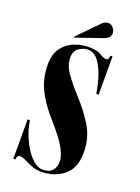

<svg xmlns="http://www.w3.org/2000/svg" viewBox="-129 -702 564 773"><g transform="rotate(20 153.5 -316.0)"><path d="M147 11Q124.5 11 105.8 3.5Q87 -4 72.8 -11.5Q58.5 -19 47.5 -19Q35 -19 33 0H25V-168.5H35Q38 -143.5 48.5 -114.2Q59 -85 75 -58.8Q91 -32.5 110.5 -15.8Q130 1 150.5 1Q178.5 1 191.5 -14.2Q204.5 -29.5 204.5 -52Q204.5 -73.5 191.5 -99.2Q178.5 -125 158.8 -150.2Q139 -175.5 120 -197Q73.5 -248.5 49.5 -297Q25.5 -345.5 25.5 -403.5Q25.5 -449.5 46 -476.5Q66.5 -503.5 96.8 -515Q127 -526.5 157.5 -526.5Q193 -526.5 210.2 -515.5Q227.5 -504.5 238.5 -504.5Q245.5 -504.5 247.5 -509.8Q249.5 -515 250.5 -523.5H259.5V-359.5H249.5Q245 -391.5 233.8 -427.8Q222.5 -464 203.8 -489.8Q185 -515.5 157.5 -515.5Q138.5 -515.5 119.8 -502.8Q101 -490 101 -461.5Q101 -427.5 125.8 -393.2Q150.5 -359 182 -325Q223 -280.5 253 -232Q283 -183.5 283 -118.5Q283 -52.5 243.5 -20.8Q204 11 147 11ZM89.5 -542 87 -545.5 171 -631.5Q184 -644.5 198 -644.5Q214.5 -644.5 224.5 -626.5Q228.5 -619.5 228.5 -611.5Q228.5 -590 201.5 -581Z"/></g></svg>

Font: Imbue 100pt ExtraBold
Style: Regular
Weight: 800
Designer: Tyler Finck
Foundry: Etcetera Type Company
Version: Version 1.102; ttfautohint (v1.8.3)